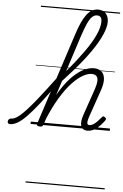

<svg xmlns="http://www.w3.org/2000/svg" viewBox="-282 -1076 1044 1633"><g transform="rotate(5 240.0 -259.5)"><path d="M-176 17Q-187 17 -192 9.5Q-197 2 -195.5 -7Q-194 -16 -187 -23.5Q-180 -31 -168 -31Q-145 -31 -115 -51.5Q-85 -72 -43 -117.5Q-1 -163 57 -236.5Q115 -310 194 -416Q206 -432 211.5 -425Q217 -418 215.5 -401Q214 -384 204 -369Q126 -259 67.5 -184.5Q9 -110 -34.5 -65.5Q-78 -21 -112 -2Q-146 17 -176 17ZM486 15Q463 15 449 5Q435 -5 430 -22.5Q425 -40 428 -64Q431 -88 441 -117L519 -344Q533 -386 534 -413.5Q535 -441 521.5 -455Q508 -469 480 -469Q448 -469 406 -445.5Q364 -422 316.5 -372Q269 -322 219.5 -241Q170 -160 122 -44L131 -134Q176 -238 223.5 -311.5Q271 -385 319 -431Q367 -477 411.5 -498Q456 -519 495 -519Q533 -519 557.5 -500.5Q582 -482 587.5 -442.5Q593 -403 572 -340L490 -103Q482 -78 480 -63Q478 -48 482.5 -41Q487 -34 498 -34Q516 -34 533.5 -45.5Q551 -57 568 -75Q585 -93 598 -109Q604 -117 610 -118Q616 -119 623 -113Q634 -106 635 -99.5Q636 -93 631 -86Q619 -69 597.5 -45Q576 -21 547.5 -3Q519 15 486 15ZM80 15Q68 15 59.5 10Q51 5 55 -6L311 -791Q349 -910 390.5 -964.5Q432 -1019 487 -1019Q517 -1019 537 -1006.5Q557 -994 567.5 -972Q578 -950 578 -921Q578 -899 571 -871.5Q564 -844 550 -812Q536 -780 515.5 -744Q495 -708 467 -667.5Q439 -627 404 -582.5Q369 -538 326.5 -489.5Q284 -441 235 -388L110 -4Q106 6 100.5 10.5Q95 15 80 15ZM262 -474Q306 -525 342 -571.5Q378 -618 407.5 -659.5Q437 -701 459 -738.5Q481 -776 495.5 -808.5Q510 -841 517 -869Q524 -897 524 -919Q524 -935 520 -946Q516 -957 506.5 -963Q497 -969 483 -969Q460 -969 440.5 -950.5Q421 -932 402 -889.5Q383 -847 359 -774ZM0 490H676V500H0ZM0 -20H676V0H0ZM0 -505H676V-500H0ZM0 -1010H676V-1000H0Z"/></g></svg>

Font: Playwrite US Trad Guides
Style: Regular
Weight: 400
Designer: Veronika Burian, José Scaglione
Foundry: TypeTogether
Version: Version 1.003